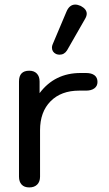

<svg xmlns="http://www.w3.org/2000/svg" viewBox="-20 -809 475 839"><path d="M63 -37V-453Q63 -500 108 -500Q129 -500 141 -487.5Q153 -475 153 -453V-402Q219 -490 332 -490H356Q380 -490 393 -480Q406 -470 406 -451Q406 -433 392.5 -423Q379 -413 356 -413H326Q247 -413 201 -366.5Q155 -320 155 -240V-37Q155 -15 142.5 -2.5Q130 10 108 10Q86 10 74.5 -2.5Q63 -15 63 -37ZM207 -601Q207 -608 210 -615L270 -757Q283 -789 309 -789Q319 -789 333 -783Q359 -769 359 -749Q359 -739 352 -727L273 -589Q261 -570 240 -570Q233 -570 225 -573Q207 -582 207 -601Z"/></svg>

Font: Kodchasan Medium
Style: Regular
Weight: 500
Designer: Katatrad Aksorn Co.,Ltd.
Foundry: Cadson Demak Co.,Ltd.
Version: Version 1.000; ttfautohint (v1.6)